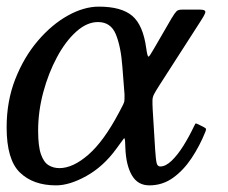

<svg xmlns="http://www.w3.org/2000/svg" viewBox="-22 -549 689 579"><path d="M461.5 -47Q477.5 -47 495.5 -64.2Q513.5 -81.5 530.8 -109Q548 -136.5 562.5 -167Q565.5 -173.5 567 -175.8Q568.5 -178 575 -174.5L592 -166Q598.5 -162.5 599.2 -160.5Q600 -158.5 597.5 -152Q580.5 -109.5 556 -72.5Q531.5 -35.5 499.8 -12.8Q468 10 428.5 10Q393.5 10 375.8 -20.2Q358 -50.5 356 -103.5L355.5 -116.5Q355 -136 351.2 -131Q347.5 -126 328.5 -100Q290 -47 239 -18.5Q188 10 147 10Q78 10 38 -28.8Q-2 -67.5 -2 -165Q-2 -244 24 -310.2Q50 -376.5 92 -425.8Q134 -475 182.5 -502Q231 -529 276 -529Q344 -529 376.8 -501.2Q409.5 -473.5 419 -403.5Q422.5 -378 425.8 -378.2Q429 -378.5 443 -403.5L495.5 -494Q505.5 -510.5 510.5 -515.2Q515.5 -520 527 -520H581.5Q600 -520 596.8 -510.2Q593.5 -500.5 579 -479L457.5 -290Q447 -273.5 442.5 -264.8Q438 -256 437.8 -246.8Q437.5 -237.5 438.5 -218L446 -96Q448 -66.5 450.5 -56.8Q453 -47 461.5 -47ZM273.5 -482.5Q240 -482.5 207.8 -453.5Q175.5 -424.5 149.8 -376.5Q124 -328.5 108.5 -270.8Q93 -213 93 -155Q93 -108 101.5 -83.8Q110 -59.5 124.5 -50.8Q139 -42 157 -42Q198 -42 244.5 -82.5Q291 -123 336.5 -209L342 -219.5Q350.5 -235 352.2 -240.5Q354 -246 353.5 -264.5L347 -348Q342.5 -409 327.2 -445.8Q312 -482.5 273.5 -482.5Z"/></svg>

Font: Besley
Style: Italic
Weight: 400
Italic angle: -13°
Designer: Owen Earl
Foundry: indestructible type*
Version: Version 4.000; ttfautohint (v1.8.4.7-5d5b)